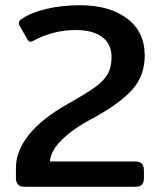

<svg xmlns="http://www.w3.org/2000/svg" viewBox="-20 -715 615 735"><path d="M41 -34V-73Q41 -137 90.5 -199Q140 -261 239 -317Q310 -357 343 -380.5Q376 -404 391.5 -430.5Q407 -457 407 -496Q407 -547 371 -573.5Q335 -600 270 -600Q223 -600 181.5 -588.5Q140 -577 110 -560Q100 -555 97 -555Q91 -555 85 -564L57 -613Q52 -621 52 -627Q52 -635 61 -641Q96 -666 156 -680.5Q216 -695 287 -695Q398 -695 466 -644.5Q534 -594 534 -502Q534 -425 486.5 -372Q439 -319 337 -263Q262 -224 218 -181Q174 -138 171 -97H495Q515 -97 523 -88.5Q531 -80 531 -61V-34Q531 -16 523 -8Q515 0 495 0H74Q41 0 41 -34Z"/></svg>

Font: Mitr
Style: Regular
Weight: 400
Designer: Thanarat Vachiruckul
Foundry: Cadson Demak
Version: Version 1.003